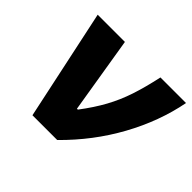

<svg xmlns="http://www.w3.org/2000/svg" viewBox="-128 -720 894 894"><g transform="rotate(45 319.5 -273.0)"><path d="M173.3 0 57.1 -545.9H236.3L298.3 -168H304.2Q351.1 -230 381.3 -285.4Q411.6 -340.8 432.1 -402.6Q452.6 -464.4 470.2 -545.9H638.7Q610.4 -398.9 532.7 -257.8Q455.1 -116.7 336.4 0Z"/></g></svg>

Font: Inter Display Extra Bold
Style: Italic
Weight: 800
Italic angle: -9.39999°
Designer: Rasmus Andersson
Foundry: rsms
Version: Version 4.000;git-4fc901f